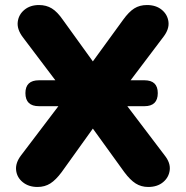

<svg xmlns="http://www.w3.org/2000/svg" viewBox="-20 -734 738 763"><path d="M135 -312Q81 -312 81 -364Q81 -415 135 -415H200L70 -587Q47 -618 50.5 -647Q54 -676 77 -695Q100 -714 135 -714Q164 -714 186 -700.5Q208 -687 230 -655L349 -490L469 -655Q492 -687 513.5 -700.5Q535 -714 564 -714Q600 -714 623 -695Q646 -676 649.5 -647Q653 -618 629 -587L499 -415H554Q607 -415 607 -364Q607 -312 554 -312H486L634 -117Q658 -87 654.5 -58Q651 -29 628 -10Q605 9 569 9Q541 9 519 -5Q497 -19 474 -50L349 -223L225 -50Q202 -19 180 -5Q158 9 129 9Q94 9 70.5 -10Q47 -29 44 -58Q41 -87 64 -117L212 -312Z"/></svg>

Font: Chiron GoRound TC H
Style: Regular
Weight: 900
Designer: Ryoko NISHIZUKA 西塚涼子 (kana, bopomofo & ideographs); Paul D. Hunt (Latin, Greek & Cyrillic); Sandoll Communications 산돌커뮤니
Foundry: Adobe
Version: Version 1.000;hotconv 1.1.1;makeotfexe 2.6.0